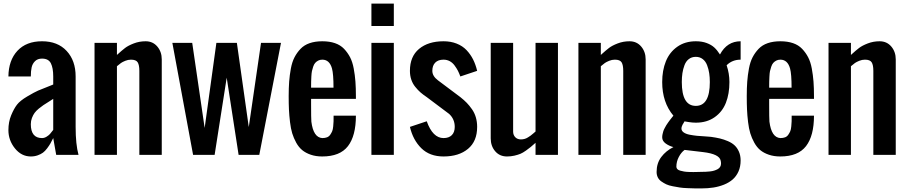

<svg xmlns="http://www.w3.org/2000/svg" viewBox="-20 -864 5069 1071"><path d="M214.4 -633.8Q301.8 -633.8 351.8 -579.8Q401.9 -525.9 401.9 -437.5V-156.2Q401.9 -58.6 418 0H293.5L276.9 -93.8Q267.1 -74.2 261 -63.5Q254.9 -52.7 243.2 -36.9Q231.4 -21 219.7 -12.5Q208 -3.9 190.4 2.4Q172.9 8.8 151.9 8.8Q99.6 8.8 63.2 -36.4Q26.9 -81.5 26.9 -138.2Q26.9 -183.6 42.2 -220.7Q57.6 -257.8 74.7 -280Q91.8 -302.2 131.8 -325.9Q171.9 -349.6 192.4 -358.6Q212.9 -367.7 263.7 -387.2Q272.5 -390.6 276.9 -392.6V-437.5Q276.9 -484.9 263.7 -511Q250.5 -537.1 214.4 -537.1Q189.9 -537.1 175.5 -522.9Q161.1 -508.8 156.5 -488.3Q151.9 -467.8 151.9 -437.5H26.9Q27.8 -527.3 77.1 -580.6Q126.5 -633.8 214.4 -633.8ZM276.9 -312.5Q269 -307.1 251 -295.9Q232.9 -284.7 222.2 -277.6Q211.4 -270.5 196.3 -258.1Q181.2 -245.6 172.9 -234.1Q164.6 -222.7 158.2 -206.1Q151.9 -189.5 151.9 -171.4Q151.9 -93.8 214.4 -93.8Q227.5 -93.8 240 -101.6Q252.4 -109.4 259 -116.9Q265.6 -124.5 274.4 -136.2Q275.9 -138.7 276.9 -139.6Z M632.3 -557.6Q660.2 -583 677.7 -596.4Q695.3 -609.9 726.3 -621.8Q757.3 -633.8 792.5 -633.8Q832.5 -633.8 857.4 -604.5Q882.3 -575.2 882.3 -532.7V0H757.3V-468.8Q757.3 -501.5 748 -516.4Q738.8 -531.2 710.4 -531.2Q694.3 -531.2 678.5 -524.7Q662.6 -518.1 654.8 -512.5Q647 -506.8 632.3 -494.6V0H507.3V-625H632.3Z M1244.6 -430.7 1177.2 0H1057.1L941.4 -625H1052.2L1121.6 -150.4L1187 -625H1301.3L1367.7 -155.3L1436 -625H1547.4L1426.3 0H1311Z M1715.3 -281.2Q1715.3 -204.1 1716.8 -185.5Q1728 -96.7 1777.8 -93.8Q1793 -93.8 1804.2 -98.1Q1815.4 -102.5 1822.3 -112.8Q1829.1 -123 1833 -132.1Q1836.9 -141.1 1838.6 -158.7Q1840.3 -176.3 1840.6 -187Q1840.8 -197.8 1840.8 -218.8H1965.3Q1965.3 -106.4 1920.9 -48.8Q1876.5 8.8 1777.3 8.8Q1741.7 8.8 1713.4 -1Q1685.1 -10.7 1665.8 -26.6Q1646.5 -42.5 1632.3 -68.1Q1618.2 -93.8 1610.1 -120.1Q1602.1 -146.5 1597.7 -183.3Q1593.3 -220.2 1591.8 -252.4Q1590.3 -284.7 1590.3 -327.1Q1590.3 -373.5 1593 -409.2Q1595.7 -444.8 1602.5 -481.7Q1609.4 -518.6 1622.8 -544.4Q1636.2 -570.3 1656.5 -591.6Q1676.8 -612.8 1707.3 -623.3Q1737.8 -633.8 1777.8 -633.8Q1817.9 -633.8 1848.4 -623.3Q1878.9 -612.8 1899.2 -591.6Q1919.4 -570.3 1932.9 -544.4Q1946.3 -518.6 1953.1 -481.7Q1960 -444.8 1962.6 -409.2Q1965.3 -373.5 1965.3 -327.1V-312.5H1715.3ZM1840.3 -375Q1840.3 -451.2 1832 -481.4Q1818.4 -531.2 1777.8 -531.2Q1764.6 -531.2 1754.6 -525.9Q1744.6 -520.5 1738 -512.9Q1731.4 -505.4 1726.8 -491.7Q1722.2 -478 1720 -467.3Q1717.8 -456.5 1716.8 -438Q1715.8 -419.4 1715.6 -409.4Q1715.3 -399.4 1715.3 -380.4Q1715.3 -377 1715.3 -375Z M2051.8 -625H2176.8V0H2051.8ZM2051.8 -843.8H2176.8V-718.8H2051.8Z M2547.9 -437.5Q2541 -456.1 2534.2 -469.5Q2527.3 -482.9 2515.9 -498.5Q2504.4 -514.2 2488.8 -522.7Q2473.1 -531.2 2454.1 -531.2Q2424.3 -531.2 2408 -514.9Q2391.6 -498.5 2391.6 -468.8Q2391.6 -439.5 2422.9 -416L2547.9 -322.3Q2568.8 -305.7 2583.7 -290.3Q2598.6 -274.9 2612.8 -254.6Q2627 -234.4 2634.3 -209.5Q2641.6 -184.6 2641.6 -156.2Q2641.6 -76.2 2590.6 -33.7Q2539.6 8.8 2454.1 8.8Q2377 8.8 2330.3 -37.1Q2283.7 -83 2266.6 -156.2L2360.4 -187.5Q2394 -93.8 2454.1 -93.8Q2483.9 -93.8 2500.2 -110.1Q2516.6 -126.5 2516.6 -156.2Q2516.6 -199.7 2485.4 -228.5L2360.4 -322.3Q2339.4 -336.4 2325.2 -348.9Q2311 -361.3 2296.4 -379.4Q2281.7 -397.5 2274.2 -419.9Q2266.6 -442.4 2266.6 -468.8Q2266.6 -548.8 2317.6 -591.3Q2368.7 -633.8 2454.1 -633.8Q2494.6 -633.8 2527.3 -620.8Q2560.1 -607.9 2582.3 -584.5Q2604.5 -561 2618.9 -532.5Q2633.3 -503.9 2641.6 -468.8Z M2967.3 -67.4Q2948.7 -51.3 2940.2 -43.9Q2931.6 -36.6 2914.1 -24.2Q2896.5 -11.7 2883.1 -6.1Q2869.6 -0.5 2849.6 4.2Q2829.6 8.8 2808.1 8.8Q2767.1 8.8 2742.2 -20.3Q2717.3 -49.3 2717.3 -92.3V-625H2842.3V-130.4Q2842.3 -110.8 2854.2 -98.6Q2866.2 -86.4 2885.3 -86.4Q2895.5 -86.4 2905.3 -88.9Q2915 -91.3 2924.6 -97.4Q2934.1 -103.5 2939.5 -107.2Q2944.8 -110.8 2954.8 -119.6Q2964.8 -128.4 2967.3 -130.4V-625H3092.3V0H2967.3Z M3331.5 -557.6Q3359.4 -583 3377 -596.4Q3394.5 -609.9 3425.5 -621.8Q3456.5 -633.8 3491.7 -633.8Q3531.7 -633.8 3556.6 -604.5Q3581.5 -575.2 3581.5 -532.7V0H3456.5V-468.8Q3456.5 -501.5 3447.3 -516.4Q3438 -531.2 3409.7 -531.2Q3393.6 -531.2 3377.7 -524.7Q3361.8 -518.1 3354 -512.5Q3346.2 -506.8 3331.5 -494.6V0H3206.5V-625H3331.5Z M3673.8 -406.2Q3673.8 -471.2 3694.3 -522Q3714.8 -572.8 3758.1 -603.3Q3801.3 -633.8 3861.3 -633.8Q3896 -633.8 3921.9 -624Q3947.8 -614.3 3964.1 -599.4Q3980.5 -584.5 3996.1 -560.1Q4035.6 -633.8 4111.3 -633.8V-531.2Q4064.5 -531.2 4033.2 -500Q4048.8 -454.1 4048.8 -406.2Q4048.8 -340.8 4029.1 -290.5Q4009.3 -240.2 3966.1 -210Q3922.9 -179.7 3861.3 -179.7Q3843.3 -179.7 3821.8 -183.1L3798.3 -187Q3797.4 -184.6 3793.5 -178.5Q3789.6 -172.4 3787.4 -168.5Q3785.2 -164.6 3783.2 -158.4Q3781.2 -152.3 3781.2 -147Q3781.2 -134.3 3793.5 -125.5Q3805.7 -116.7 3827.1 -112.5Q3848.6 -108.4 3868.4 -106.4Q3888.2 -104.5 3912.6 -103.3Q3937 -102.1 3946.3 -100.6Q3974.1 -96.7 3995.8 -91.6Q4017.6 -86.4 4040.3 -76.7Q4063 -66.9 4077.6 -53.2Q4092.3 -39.6 4101.8 -18.1Q4111.3 3.4 4111.3 31.2Q4111.3 65.4 4099.4 92.3Q4087.4 119.1 4067.4 136.7Q4047.4 154.3 4019 165.8Q3990.7 177.2 3959.5 182.1Q3928.2 187 3892.6 187Q3869.1 187 3854.5 186.8Q3839.8 186.5 3814.5 185.5Q3789.1 184.6 3772 181.9Q3754.9 179.2 3732.9 175Q3710.9 170.9 3696.5 164.1Q3682.1 157.2 3668.9 147.9Q3655.8 138.7 3649.2 125.2Q3642.6 111.8 3642.6 95.2Q3642.6 46.4 3668.7 11.7Q3694.8 -22.9 3736.3 -43.5Q3710.9 -50.3 3692.4 -64.2Q3673.8 -78.1 3673.8 -98.1Q3673.8 -106.4 3675.8 -115.7Q3677.7 -125 3680.2 -132.6Q3682.6 -140.1 3688 -149.9Q3693.4 -159.7 3696.5 -165.3Q3699.7 -170.9 3707 -180.9Q3714.4 -190.9 3717 -194.6Q3719.7 -198.2 3727.5 -207.8Q3735.4 -217.3 3736.3 -218.8Q3673.8 -293 3673.8 -406.2ZM3892.6 94.7Q3905.8 94.7 3916.3 94.2Q3926.8 93.8 3940.4 92.3Q3954.1 90.8 3964.1 87.6Q3974.1 84.5 3983.2 79.6Q3992.2 74.7 3997.1 66.7Q4002 58.6 4002 48.3Q4002 39.6 4000 32.2Q3993.2 -4.9 3901.9 -15.6L3798.8 -27.8Q3779.8 -14.2 3766.4 11.7Q3752.9 37.6 3752.9 65.9Q3752.9 73.7 3758.3 79.3Q3763.7 85 3774.2 87.9Q3784.7 90.8 3795.7 92.8Q3806.6 94.7 3821.8 95.2Q3836.9 95.7 3847.7 95.7Q3858.4 95.7 3872.8 95.2Q3887.2 94.7 3892.6 94.7ZM3939.5 -406.2Q3939.5 -433.1 3936 -455.8Q3932.6 -478.5 3924.3 -500.2Q3916 -522 3899.9 -534.4Q3883.8 -546.9 3861.3 -546.9Q3838.4 -546.9 3822.3 -534.4Q3806.2 -522 3798.1 -500.2Q3790 -478.5 3786.6 -455.8Q3783.2 -433.1 3783.2 -406.2Q3783.2 -273.4 3861.3 -273.4Q3939.5 -273.4 3939.5 -406.2Z M4270.5 -281.2Q4270.5 -204.1 4272 -185.5Q4283.2 -96.7 4333 -93.8Q4348.1 -93.8 4359.4 -98.1Q4370.6 -102.5 4377.4 -112.8Q4384.3 -123 4388.2 -132.1Q4392.1 -141.1 4393.8 -158.7Q4395.5 -176.3 4395.8 -187Q4396 -197.8 4396 -218.8H4520.5Q4520.5 -106.4 4476.1 -48.8Q4431.6 8.8 4332.5 8.8Q4296.9 8.8 4268.6 -1Q4240.2 -10.7 4220.9 -26.6Q4201.7 -42.5 4187.5 -68.1Q4173.3 -93.8 4165.3 -120.1Q4157.2 -146.5 4152.8 -183.3Q4148.4 -220.2 4147 -252.4Q4145.5 -284.7 4145.5 -327.1Q4145.5 -373.5 4148.2 -409.2Q4150.9 -444.8 4157.7 -481.7Q4164.6 -518.6 4178 -544.4Q4191.4 -570.3 4211.7 -591.6Q4231.9 -612.8 4262.5 -623.3Q4293 -633.8 4333 -633.8Q4373 -633.8 4403.6 -623.3Q4434.1 -612.8 4454.3 -591.6Q4474.6 -570.3 4488 -544.4Q4501.5 -518.6 4508.3 -481.7Q4515.1 -444.8 4517.8 -409.2Q4520.5 -373.5 4520.5 -327.1V-312.5H4270.5ZM4395.5 -375Q4395.5 -451.2 4387.2 -481.4Q4373.5 -531.2 4333 -531.2Q4319.8 -531.2 4309.8 -525.9Q4299.8 -520.5 4293.2 -512.9Q4286.6 -505.4 4282 -491.7Q4277.3 -478 4275.1 -467.3Q4272.9 -456.5 4272 -438Q4271 -419.4 4270.8 -409.4Q4270.5 -399.4 4270.5 -380.4Q4270.5 -377 4270.5 -375Z M4726.6 -557.6Q4754.4 -583 4772 -596.4Q4789.6 -609.9 4820.6 -621.8Q4851.6 -633.8 4886.7 -633.8Q4926.8 -633.8 4951.7 -604.5Q4976.6 -575.2 4976.6 -532.7V0H4851.6V-468.8Q4851.6 -501.5 4842.3 -516.4Q4833 -531.2 4804.7 -531.2Q4788.6 -531.2 4772.7 -524.7Q4756.8 -518.1 4749 -512.5Q4741.2 -506.8 4726.6 -494.6V0H4601.6V-625H4726.6Z"/></svg>

Font: OswaldRegular
Style: Regular
Weight: 400
Designer: vernon adams
Foundry: vernon adams
Version: Version 1.000